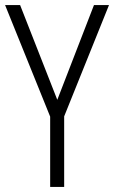

<svg xmlns="http://www.w3.org/2000/svg" viewBox="-20 -734 448 754"><path d="M205 -342 349 -714H408L232 -277V0H177V-276L0 -714H59Z"/></svg>

Font: Noto Sans Lao Condensed Light
Style: Regular
Weight: 300
Width: 3
Designer: Monotype Design Team
Foundry: Monotype Imaging Inc.
Version: Version 2.003; ttfautohint (v1.8.4.7-5d5b)